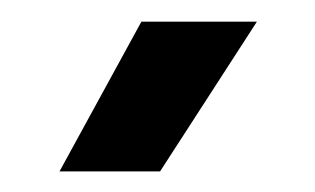

<svg xmlns="http://www.w3.org/2000/svg" viewBox="-20 -539 297 181"><path d="M113.3 -518.6H222.2L130.9 -377.4H36.1Z"/></svg>

Font: Arian AMU Serif
Style: Bold
Weight: 700
Designer: Ruben Hakobyan (Tarumian)
Foundry: Ruben Hakobyan (Tarumian)
Version: Version 1.002